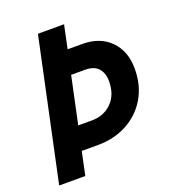

<svg xmlns="http://www.w3.org/2000/svg" viewBox="-127 -787 793 884"><g transform="rotate(-20 269.0 -345.0)"><path d="M12 0 159 -690H287L263 -576H335Q421 -576 472 -524.5Q523 -473 523 -387Q523 -305 486.5 -243.5Q450 -182 386.5 -148Q323 -114 243 -114H164L140 0ZM189 -230H256Q315 -230 353.5 -268.5Q392 -307 392 -373Q392 -413 371 -436.5Q350 -460 306 -460H238Z"/></g></svg>

Font: Radio Canada Condensed SemiBold
Style: Italic
Weight: 600
Width: 3
Italic angle: -12°
Designer: Charles Daoud, Etienne Aubert Bonn, Alexandre Saumier Demers, Jacques Le Bailly
Foundry: Radio-Canada
Version: Version 2.104; ttfautohint (v1.8.4.7-5d5b);gftools[0.9.28.de